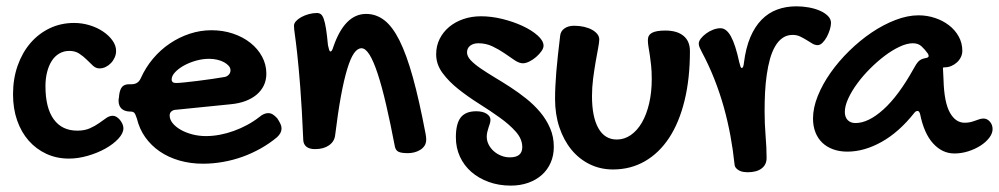

<svg xmlns="http://www.w3.org/2000/svg" viewBox="-20 -475 3143 604"><path d="M212.9 -402.8Q238.3 -402.8 262.2 -395.5Q286.1 -388.2 304.4 -375.7Q322.8 -363.3 334 -347.4Q345.2 -331.5 345.2 -314.9Q345.2 -304.2 340.8 -294.2Q336.4 -284.2 329.1 -276.6Q321.8 -269 312.5 -264.4Q303.2 -259.8 293 -259.8Q281.7 -259.8 272.5 -268.3Q263.2 -276.9 252.7 -287.4Q242.2 -297.9 229.2 -306.4Q216.3 -314.9 198.2 -314.9Q180.7 -314.9 166.5 -306.6Q152.3 -298.3 142.8 -283.4Q133.3 -268.6 128.2 -248.3Q123 -228 123 -204.1Q123 -135.7 148.9 -99.9Q174.8 -64 223.1 -64Q246.1 -64 262.5 -71.3Q278.8 -78.6 291.3 -87.4Q303.7 -96.2 314 -103.5Q324.2 -110.8 335 -110.8Q340.8 -110.8 346.7 -107.2Q352.5 -103.5 357.2 -97.9Q361.8 -92.3 365 -85.4Q368.2 -78.6 368.2 -71.8Q368.2 -55.7 352.3 -38.6Q336.4 -21.5 311.5 -7.6Q286.6 6.3 256.1 15.1Q225.6 23.9 196.8 23.9Q158.2 23.9 126 9Q93.8 -5.9 70.3 -32.5Q46.9 -59.1 33.9 -96.2Q21 -133.3 21 -178.2Q21 -227.1 35.4 -268.1Q49.8 -309.1 75.4 -339.1Q101.1 -369.1 136.2 -386Q171.4 -402.8 212.9 -402.8Z M795.9 -106.9Q810.1 -119.1 823.7 -119.1Q831.5 -119.1 837.9 -115.2Q844.2 -111.3 852.1 -103Q859.4 -91.8 862.5 -84.7Q865.7 -77.6 865.7 -70.8Q865.7 -56.2 851.1 -43Q827.6 -23.4 800.3 -8.1Q772.9 7.3 743.2 18.1Q713.4 28.8 681.6 34.4Q649.9 40 618.7 40Q579.1 40 544.4 30Q509.8 20 482.7 1.5Q455.6 -17.1 437 -43.2Q418.5 -69.3 410.6 -102.1Q406.2 -115.7 402.6 -119.9Q398.9 -124 390.6 -124Q372.6 -124 362.8 -132.8Q353 -141.6 353 -158.2Q353 -165 354 -167L355 -176.8Q357.4 -194.3 364.5 -202.1Q371.6 -210 386.7 -210H394Q414.6 -210 422.9 -229Q438 -262.7 461.4 -290.5Q484.9 -318.4 514.2 -338.1Q543.5 -357.9 576.9 -368.9Q610.4 -379.9 645 -379.9Q681.2 -379.9 712.6 -369.4Q744.1 -358.9 767.6 -340.3Q791 -321.8 804.4 -296.9Q817.9 -272 817.9 -243.2Q817.9 -223.1 810.1 -206.5Q802.2 -189.9 787.6 -177.5Q772.9 -165 752.2 -157.2Q731.4 -149.4 705.1 -147L535.6 -129.9Q525.9 -129.9 519.8 -125Q513.7 -120.1 513.7 -111.8Q513.7 -99.1 523.2 -87.4Q532.7 -75.7 548.6 -66.7Q564.5 -57.6 585.2 -52.2Q606 -46.9 627.9 -46.9Q648.9 -46.9 671.1 -51Q693.4 -55.2 715.1 -63Q736.8 -70.8 757.3 -81.8Q777.8 -92.8 795.9 -106.9ZM687 -232.9Q694.3 -234.4 699.7 -240Q705.1 -245.6 705.1 -253.9Q705.1 -261.2 699.7 -267.6Q694.3 -273.9 685.1 -279.1Q675.8 -284.2 663.6 -287.1Q651.4 -290 637.7 -290Q617.7 -290 596.7 -284.2Q575.7 -278.3 558.6 -268.8Q541.5 -259.3 530.8 -247.8Q520 -236.3 520 -225.1Q520 -213.9 533.7 -213.9Q542 -213.9 560.5 -215.8Q579.1 -217.8 601.6 -220.5Q624 -223.1 647 -226.6Q669.9 -230 687 -232.9Z M904.8 -394Q904.8 -401.4 911.1 -408.4Q917.5 -415.5 927.7 -421.1Q938 -426.8 950.9 -430.4Q963.9 -434.1 977.1 -434.1Q984.4 -434.1 989.5 -430.2Q994.6 -426.3 998.5 -415.3Q1002.4 -404.3 1005.6 -384.5Q1008.8 -364.7 1011.7 -333Q1013.7 -323.2 1015.4 -318.1Q1017.1 -313 1020 -313Q1024.4 -313 1028.8 -328.1Q1064.5 -431.2 1131.8 -431.2Q1163.1 -431.2 1188.7 -411.6Q1214.4 -392.1 1236.6 -347.9Q1258.8 -303.7 1278.8 -231.7Q1298.8 -159.7 1318.8 -54.2Q1319.8 -48.8 1320.3 -44.4Q1320.8 -40 1320.8 -36.1Q1320.8 -24.9 1315.7 -16.8Q1310.5 -8.8 1302.2 -3.7Q1293.9 1.5 1283.7 4.2Q1273.4 6.8 1263.2 6.8Q1242.7 6.8 1233.6 2.4Q1224.6 -2 1222.2 -14.2Q1208 -88.4 1194.6 -146Q1181.2 -203.6 1168.2 -242.9Q1155.3 -282.2 1142.6 -302.7Q1129.9 -323.2 1117.2 -323.2Q1104.5 -323.2 1093.5 -307.4Q1082.5 -291.5 1072.3 -257.8Q1062 -224.1 1052.5 -172.4Q1043 -120.6 1034.2 -48.8Q1031.7 -29.3 1014.6 -17.6Q997.6 -5.9 971.2 -5.9Q953.6 -5.9 944.3 -13.2Q935.1 -20.5 934.1 -33.2Q929.7 -134.8 924.6 -200.4Q919.4 -266.1 915 -305.9Q910.6 -345.7 907.7 -365.2Q904.8 -384.8 904.8 -394Z M1493.2 -423.8Q1525.9 -423.8 1560.5 -415.3Q1595.2 -406.7 1624 -393.3Q1652.8 -379.9 1671.4 -363.3Q1689.9 -346.7 1689.9 -331.1Q1689.9 -323.2 1683.1 -313.7Q1676.3 -304.2 1666.5 -295.7Q1656.7 -287.1 1645.3 -281.5Q1633.8 -275.9 1625 -275.9Q1613.3 -275.9 1598.9 -285.6Q1584.5 -295.4 1567.1 -307.4Q1549.8 -319.3 1529.3 -329.1Q1508.8 -338.9 1484.9 -338.9Q1469.2 -338.9 1459.2 -331.3Q1449.2 -323.7 1449.2 -310.1Q1449.2 -297.9 1460.9 -285.4Q1472.7 -272.9 1491.9 -259.8Q1511.2 -246.6 1535.6 -231.9Q1560.1 -217.3 1585.7 -200.7Q1611.3 -184.1 1635.7 -164.6Q1660.2 -145 1679.4 -122.1Q1698.7 -99.1 1710.4 -72Q1722.2 -44.9 1722.2 -13.2Q1722.2 14.2 1712.4 36.6Q1702.6 59.1 1684.6 75.2Q1666.5 91.3 1641.6 100.1Q1616.7 108.9 1586.9 108.9Q1549.3 108.9 1517.6 97.4Q1485.8 85.9 1462.9 65.9Q1439.9 45.9 1427 18.1Q1414.1 -9.8 1414.1 -43Q1414.1 -85.9 1429.4 -105.5Q1444.8 -125 1478 -125Q1498.5 -125 1510.7 -117.2Q1522.9 -109.4 1522.9 -98.1Q1522.9 -92.3 1521 -86.2Q1519 -80.1 1516.8 -73.5Q1514.6 -66.9 1512.9 -59.6Q1511.2 -52.2 1511.2 -44.9Q1511.2 -32.2 1517.1 -20.5Q1522.9 -8.8 1533 0.2Q1543 9.3 1556.2 14.6Q1569.3 20 1584 20Q1623 20 1623 -12.2Q1623 -37.6 1603 -60.3Q1583 -83 1552.7 -104.7Q1522.5 -126.5 1487.5 -148.4Q1452.6 -170.4 1422.4 -194.3Q1392.1 -218.3 1372.1 -245.4Q1352.1 -272.5 1352.1 -304.2Q1352.1 -330.6 1363 -352.5Q1374 -374.5 1393.1 -390.4Q1412.1 -406.2 1437.7 -415Q1463.4 -423.8 1493.2 -423.8Z M1842.3 -172.9Q1842.3 -107.4 1862.3 -71.8Q1882.3 -36.1 1920.4 -36.1Q1944.3 -36.1 1964.6 -50.3Q1984.9 -64.5 1999.5 -89.8Q2014.2 -115.2 2022.2 -150.1Q2030.3 -185.1 2030.3 -226.1Q2030.3 -251 2028.3 -269.3Q2026.4 -287.6 2024.2 -302Q2022 -316.4 2020 -327.6Q2018.1 -338.9 2018.1 -349.1Q2018.1 -364.7 2031.2 -371.8Q2044.4 -378.9 2073.2 -378.9Q2109.9 -378.9 2130.1 -362.3Q2150.4 -345.7 2150.4 -314Q2150.4 -227.5 2133.5 -158.7Q2116.7 -89.8 2085.2 -41.7Q2053.7 6.3 2008.8 32.2Q1963.9 58.1 1908.2 58.1Q1868.7 58.1 1835.2 41.7Q1801.8 25.4 1777.6 -4.2Q1753.4 -33.7 1739.7 -74.5Q1726.1 -115.2 1726.1 -164.1Q1726.1 -182.6 1727.1 -203.6Q1728 -224.6 1730 -248.8Q1731.9 -272.9 1735.1 -301.3Q1738.3 -329.6 1742.2 -362.8Q1743.7 -377 1755.6 -385.5Q1767.6 -394 1786.1 -394Q1802.7 -394 1817.4 -390.6Q1832 -387.2 1842.5 -381.3Q1853 -375.5 1859.1 -367.7Q1865.2 -359.9 1865.2 -351.1Q1865.2 -342.3 1861.6 -323.5Q1857.9 -304.7 1853.8 -280.5Q1849.6 -256.3 1845.9 -228.3Q1842.3 -200.2 1842.3 -172.9Z M2473.6 -365.2Q2455.6 -365.2 2441.9 -355.7Q2428.2 -346.2 2418.5 -329.3Q2408.7 -312.5 2402.3 -289.8Q2396 -267.1 2392.1 -240.2Q2388.2 -213.4 2386.7 -184.1Q2385.3 -154.8 2385.3 -125Q2385.3 -85.9 2388.4 -48.1Q2391.6 -10.3 2391.6 22Q2391.6 43 2376 54.9Q2360.4 66.9 2331.5 66.9Q2326.2 66.9 2319.3 65.9Q2312.5 64.9 2306.4 62Q2300.3 59.1 2295.7 54Q2291 48.8 2290.5 40Q2286.1 -2.9 2277.8 -47.9Q2269.5 -92.8 2257.1 -137.5Q2244.6 -182.1 2227.3 -226.1Q2210 -270 2187.5 -312Q2183.6 -319.3 2180.9 -325.7Q2178.2 -332 2178.2 -337.9Q2178.2 -345.2 2184.8 -353.8Q2191.4 -362.3 2201.4 -369.6Q2211.4 -377 2223.4 -381.6Q2235.4 -386.2 2246.6 -386.2Q2265.1 -386.2 2279.3 -360.6Q2293.5 -335 2305.7 -278.8Q2308.1 -269 2309.6 -265.1Q2311 -261.2 2313.5 -261.2Q2318.8 -261.2 2320.3 -277.8Q2326.2 -324.2 2340.3 -357.7Q2354.5 -391.1 2375.7 -412.8Q2397 -434.6 2424.6 -444.8Q2452.1 -455.1 2485.4 -455.1Q2504.4 -455.1 2523.9 -451.7Q2543.5 -448.2 2559.1 -441.4Q2574.7 -434.6 2584.5 -424.8Q2594.2 -415 2594.2 -402.8Q2594.2 -394 2590.6 -382.1Q2586.9 -370.1 2581.1 -359.1Q2575.2 -348.1 2567.6 -340.6Q2560.1 -333 2552.2 -333Q2543.5 -333 2535.2 -338.1Q2526.9 -343.3 2517.3 -349.1Q2507.8 -355 2497.3 -360.1Q2486.8 -365.2 2473.6 -365.2Z M2869.6 -426.8Q2896.5 -426.8 2921.4 -418.5Q2946.3 -410.2 2965.3 -395.5Q2984.4 -380.9 2995.8 -360.4Q3007.3 -339.8 3007.3 -314.9Q3007.3 -304.7 3002.7 -295.2Q2998 -285.6 2990.2 -278.6Q2982.4 -271.5 2972.4 -267.3Q2962.4 -263.2 2951.7 -263.2Q2950.7 -263.2 2950 -262.9Q2949.2 -262.7 2948.2 -262.7Q2947.3 -262.2 2946.3 -262.2L2948.2 -223.1Q2950.2 -153.3 2968 -121.1Q2985.8 -88.9 3014.6 -88.9Q3024.9 -88.9 3033 -90.8Q3041 -92.8 3048.1 -95.5Q3055.2 -98.1 3061.5 -100.1Q3067.9 -102.1 3074.2 -102.1Q3085.4 -102.1 3094 -92.3Q3102.5 -82.5 3102.5 -68.8Q3102.5 -55.2 3092 -41.5Q3081.5 -27.8 3064.5 -16.8Q3047.4 -5.9 3025.9 1Q3004.4 7.8 2982.4 7.8Q2944.3 7.8 2915.5 -23.7Q2886.7 -55.2 2874.5 -116.2Q2871.6 -126 2866.7 -126Q2860.8 -126 2856.4 -120.1Q2808.1 -59.1 2753.4 -28.6Q2698.7 2 2645.5 2Q2620.6 2 2600.6 -5.4Q2580.6 -12.7 2566.7 -26.1Q2552.7 -39.6 2545.2 -58.8Q2537.6 -78.1 2537.6 -102.1Q2537.6 -135.7 2552.5 -172.9Q2567.4 -210 2592.8 -246.1Q2618.2 -282.2 2651.6 -314.9Q2685.1 -347.7 2721.9 -372.6Q2758.8 -397.5 2796.9 -412.1Q2835 -426.8 2869.6 -426.8ZM2853.5 -257.8Q2862.3 -274.4 2869.6 -282Q2877 -289.6 2890.6 -292Q2901.4 -293.5 2901.4 -298.8Q2901.4 -302.7 2898.4 -307.1Q2889.2 -319.8 2878.9 -329.3Q2868.7 -338.9 2851.6 -338.9Q2833 -338.9 2810.1 -328.1Q2787.1 -317.4 2763.4 -299.6Q2739.7 -281.7 2717 -259Q2694.3 -236.3 2676.8 -212.4Q2659.2 -188.5 2648.4 -165Q2637.7 -141.6 2637.7 -123Q2637.7 -106.4 2646.7 -97.2Q2655.8 -87.9 2671.4 -87.9Q2711.4 -87.9 2758.8 -130.4Q2806.2 -172.9 2853.5 -257.8Z"/></svg>

Font: Gochi Hand
Style: Regular
Weight: 400
Designer: Juan Pablo del Peral
Foundry: Juan Pablo del Peral
Version: Version 1.001